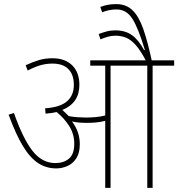

<svg xmlns="http://www.w3.org/2000/svg" viewBox="-20 -916 869 936"><path d="M369 -213Q369 -171 352.5 -145Q336 -119 309.5 -107Q283 -95 254 -95Q206 -95 166.5 -120.5Q127 -146 92 -203.5Q57 -261 22 -357L48 -365Q92 -240 138.5 -180.5Q185 -121 250 -121Q290 -121 316 -142.5Q342 -164 342 -215Q342 -262 318 -300.5Q294 -339 256 -370Q231 -364 202 -362L200 -388Q273 -393 306.5 -422Q340 -451 340 -502Q340 -552 313.5 -579Q287 -606 236 -606Q204 -606 175.5 -597.5Q147 -589 115 -572L105 -598Q140 -614 170 -623Q200 -632 236 -632Q297 -632 332 -597.5Q367 -563 367 -502Q367 -414 284 -380Q292 -373 300 -365Q308 -357 315 -350Q337 -346 359 -344.5Q381 -343 399 -343Q420 -343 444.5 -345Q469 -347 493 -353V-596H420V-622H829V-596H724V0H698V-596H519V0H493V-327Q471 -321 448 -319Q425 -317 404 -317Q385 -317 366 -318.5Q347 -320 331 -324Q349 -300 359 -272.5Q369 -245 369 -213ZM694 -615Q666 -669 642 -696Q618 -723 594 -732.5Q570 -742 543 -742Q524 -742 506 -737Q488 -732 470 -724L461 -750Q479 -757 499 -762.5Q519 -768 542 -768Q591 -768 623.5 -744.5Q656 -721 683 -671L686 -673Q655 -777 626 -823.5Q597 -870 548 -870Q528 -870 510 -866Q492 -862 478 -856L469 -882Q484 -888 502.5 -892Q521 -896 547 -896Q594 -896 625 -867Q656 -838 678 -776Q700 -714 721 -615Z"/></svg>

Font: Noto Sans SemiCondensed Thin
Style: Italic
Weight: 100
Width: 4
Italic angle: -12°
Designer: Monotype Design Team
Foundry: Monotype Imaging Inc.
Version: Version 2.013; ttfautohint (v1.8.4.7-5d5b)